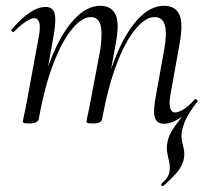

<svg xmlns="http://www.w3.org/2000/svg" viewBox="-20 -419 716 664"><path d="M82 8Q67 8 63 6.5Q59 5 59 2Q59 -2 64 -24Q69 -46 73 -69L115 -297Q125 -356 98 -356Q87 -356 69 -344Q51 -332 29 -310Q26 -306 21.5 -310.5Q17 -315 21 -318Q55 -357 83.5 -376Q112 -395 138 -395Q162 -395 168.5 -373.5Q175 -352 166 -299L114 -7Q110 8 82 8ZM302 8Q288 8 283.5 6.5Q279 5 279 2Q279 -2 284.5 -26.5Q290 -51 294 -74L327 -248Q335 -305 327.5 -332.5Q320 -360 294 -360Q264 -360 229.5 -319Q195 -278 164.5 -198.5Q134 -119 114 -7L101 -8Q121 -125 155.5 -213Q190 -301 234.5 -350Q279 -399 327 -399Q365 -399 379.5 -368.5Q394 -338 380 -267L333 -7Q331 8 302 8ZM519 -87 548 -248Q558 -305 550 -332.5Q542 -360 514 -360Q484 -360 449.5 -319.5Q415 -279 384.5 -200Q354 -121 333 -7L322 -8Q342 -125 376.5 -213.5Q411 -302 455 -350.5Q499 -399 547 -399Q587 -399 600.5 -368Q614 -337 601 -267L569 -89Q560 -30 586 -30Q597 -30 615 -41Q633 -52 653 -75Q656 -78 660.5 -74.5Q665 -71 663 -68Q645 -45 634 -27Q623 -9 617.5 6Q612 21 609 34Q605 58 612.5 83Q620 108 616 129Q615 138 608.5 152Q602 166 586.5 183.5Q571 201 545 224Q543 226 539 223Q535 220 538 217Q553 203 559 193.5Q565 184 566 174Q569 157 565 140.5Q561 124 558 106.5Q555 89 560 69Q564 50 574.5 33Q585 16 601.5 -5Q618 -26 640 -57L629 -32Q584 9 547 9Q522 9 515.5 -12.5Q509 -34 519 -87Z"/></svg>

Font: Cormorant
Style: Italic
Weight: 400
Italic angle: -10°
Designer: Christian Thalmann (Catharsis Fonts)
Foundry: Catharsis Fonts
Version: Version 4.000